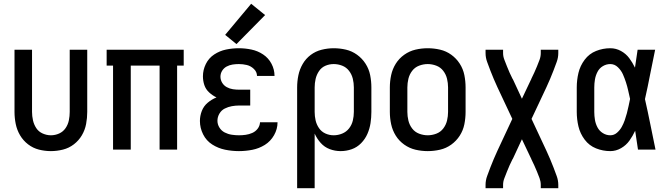

<svg xmlns="http://www.w3.org/2000/svg" viewBox="-20 -794 3540 1019"><path d="M250 8Q282 8 314 0Q346 -8 372 -28Q398 -48 414.5 -76Q431 -104 437 -136Q443 -168 443 -200V-530H350V-200Q350 -178 345.5 -155.5Q341 -133 328 -114Q315 -95 294 -85.5Q273 -76 250 -76Q228 -76 206.5 -85.5Q185 -95 172.5 -114Q160 -133 155 -155.5Q150 -178 150 -200V-530H57V-200Q57 -168 63.5 -136Q70 -104 86.5 -76Q103 -48 129 -28Q155 -8 186.5 0Q218 8 250 8Z M580 0H674V-446H827V0H920V-446H955V-530H546V-446H580Z M1235 -560 1387 -714 1313 -774 1175 -609ZM1248 8Q1284 8 1319.5 1Q1355 -6 1385.5 -25Q1416 -44 1434.5 -76.5Q1453 -109 1453 -145H1360Q1359 -126 1347.5 -111Q1336 -96 1319 -88.5Q1302 -81 1284 -78.5Q1266 -76 1248 -76Q1229 -76 1209.5 -79Q1190 -82 1172.5 -91Q1155 -100 1144.5 -117Q1134 -134 1134 -153Q1134 -173 1144.5 -191Q1155 -209 1173 -218Q1191 -227 1210.5 -230.5Q1230 -234 1250 -234H1308V-318H1250Q1233 -318 1216 -320.5Q1199 -323 1183.5 -331.5Q1168 -340 1159 -355Q1150 -370 1150 -387Q1150 -387 1150 -387Q1150 -387 1150 -387Q1150 -404 1159 -418.5Q1168 -433 1183 -441Q1198 -449 1214.5 -451.5Q1231 -454 1248 -454Q1269 -454 1290 -449Q1311 -444 1327.5 -428Q1344 -412 1344 -391H1437Q1437 -425 1421 -455.5Q1405 -486 1376.5 -505Q1348 -524 1314.5 -531Q1281 -538 1248 -538Q1213 -538 1179.5 -531Q1146 -524 1117 -505Q1088 -486 1072.5 -454.5Q1057 -423 1057 -389Q1057 -365 1064.5 -342.5Q1072 -320 1090 -303.5Q1108 -287 1129 -277Q1104 -267 1082.5 -249Q1061 -231 1051 -205Q1041 -179 1041 -152Q1041 -115 1058 -81Q1075 -47 1106.5 -27Q1138 -7 1174.5 0.5Q1211 8 1248 8Z M1557 205H1650V-85Q1662 -58 1682 -35.5Q1702 -13 1730 -2.5Q1758 8 1788 8Q1818 8 1846.5 -2Q1875 -12 1896.5 -34Q1918 -56 1930 -83.5Q1942 -111 1946.5 -140.5Q1951 -170 1951 -200V-330Q1951 -363 1944.5 -395.5Q1938 -428 1920 -456Q1902 -484 1875 -503.5Q1848 -523 1816 -530.5Q1784 -538 1751 -538Q1719 -538 1687 -530Q1655 -522 1629 -502.5Q1603 -483 1586.5 -454.5Q1570 -426 1563.5 -394Q1557 -362 1557 -330ZM1751 -76Q1728 -76 1707 -85.5Q1686 -95 1673 -114Q1660 -133 1655 -155Q1650 -177 1650 -200V-330Q1650 -353 1655 -375Q1660 -397 1673 -416.5Q1686 -436 1707 -445Q1728 -454 1751 -454Q1774 -454 1796 -445.5Q1818 -437 1832.5 -418Q1847 -399 1852.5 -376Q1858 -353 1858 -330V-200Q1858 -177 1852.5 -154Q1847 -131 1832.5 -112.5Q1818 -94 1796 -85Q1774 -76 1751 -76Z M2250 8Q2283 8 2315.5 0.5Q2348 -7 2375 -26.5Q2402 -46 2420 -74Q2438 -102 2444.5 -134.5Q2451 -167 2451 -200V-330Q2451 -363 2444.5 -395.5Q2438 -428 2420 -456Q2402 -484 2375 -503.5Q2348 -523 2315.5 -530.5Q2283 -538 2250 -538Q2217 -538 2185 -530.5Q2153 -523 2125.5 -503.5Q2098 -484 2080.5 -456Q2063 -428 2056 -395.5Q2049 -363 2049 -330V-200Q2049 -167 2056 -134.5Q2063 -102 2080.5 -74Q2098 -46 2125.5 -26.5Q2153 -7 2185 0.5Q2217 8 2250 8ZM2250 -76Q2227 -76 2204.5 -84.5Q2182 -93 2167.5 -112Q2153 -131 2147.5 -154Q2142 -177 2142 -200V-330Q2142 -353 2147.5 -376Q2153 -399 2167.5 -418Q2182 -437 2204.5 -445.5Q2227 -454 2250 -454Q2273 -454 2295.5 -445.5Q2318 -437 2332.5 -418Q2347 -399 2352.5 -376Q2358 -353 2358 -330V-200Q2358 -177 2352.5 -154Q2347 -131 2332.5 -112Q2318 -93 2295.5 -84.5Q2273 -76 2250 -76Z M2557 205H2650V187Q2650 169 2657 151.5Q2664 134 2670.5 117Q2677 100 2684.5 83.5Q2692 67 2700 51Q2700 51 2700 51Q2700 51 2700 51Q2700 51 2700 51Q2700 51 2700 51L2701 50Q2703 45 2705 42L2750 -55L2796 42Q2797 45 2800 50V51Q2808 67 2815.5 83.5Q2823 100 2830 117Q2837 134 2843.5 151.5Q2850 169 2850 187V205H2943V187Q2943 163 2934.5 140Q2926 117 2917.5 94.5Q2909 72 2899.5 50Q2890 28 2880 6L2801 -163L2880 -331Q2890 -353 2899.5 -375Q2909 -397 2917.5 -419.5Q2926 -442 2934.5 -465Q2943 -488 2943 -512V-530H2850V-512Q2850 -494 2843.5 -476.5Q2837 -459 2830 -442Q2823 -425 2815.5 -408.5Q2808 -392 2800 -376Q2800 -376 2800 -376Q2800 -376 2800 -376Q2800 -376 2800 -376Q2800 -376 2800 -376V-375Q2797 -370 2796 -367L2750 -270L2705 -367Q2703 -370 2701 -375L2700 -376Q2692 -392 2684.5 -408.5Q2677 -425 2670.5 -442Q2664 -459 2657 -476.5Q2650 -494 2650 -512V-530H2557V-512Q2557 -488 2565.5 -465Q2574 -442 2582.5 -419.5Q2591 -397 2600.5 -375Q2610 -353 2620 -331L2699 -163L2620 6Q2610 28 2600.5 50Q2591 72 2582.5 94.5Q2574 117 2565.5 140Q2557 163 2557 187Z M3219 8Q3249 8 3276 -7.5Q3303 -23 3320.5 -47.5Q3338 -72 3351 -100Q3358 -50 3366 0H3459Q3445 -67 3431.5 -134.5Q3418 -202 3403 -268Q3418 -334 3430.5 -399.5Q3443 -465 3457 -530H3364Q3357 -483 3350 -435Q3337 -462 3319.5 -485.5Q3302 -509 3275.5 -523.5Q3249 -538 3219 -538Q3180 -538 3143.5 -523.5Q3107 -509 3083 -477Q3059 -445 3050 -407Q3041 -369 3041 -330V-200Q3041 -161 3050 -123Q3059 -85 3083 -53Q3107 -21 3143.5 -6.5Q3180 8 3219 8ZM3219 -76Q3198 -76 3179.5 -87.5Q3161 -99 3151 -118Q3141 -137 3137.5 -158Q3134 -179 3134 -200V-330Q3134 -351 3137.5 -372Q3141 -393 3151 -412.5Q3161 -432 3179.5 -443Q3198 -454 3219 -454Q3242 -454 3259.5 -437Q3277 -420 3286 -399.5Q3295 -379 3302 -357.5Q3309 -336 3314 -313.5Q3319 -291 3324 -269Q3320 -250 3316 -231Q3312 -212 3307 -193Q3302 -174 3295.5 -155.5Q3289 -137 3279.5 -120Q3270 -103 3254.5 -89.5Q3239 -76 3219 -76Z"/></svg>

Font: Iosevka SS08 Medium
Style: Regular
Weight: 500
Monospace: yes
Designer: Belleve Invis
Foundry: Belleve Invis
Version: Version 3.4.3; ttfautohint (v1.8.3)